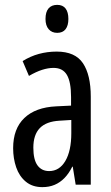

<svg xmlns="http://www.w3.org/2000/svg" viewBox="-20 -759 456 789"><path d="M213 -547Q289 -547 321 -499Q353 -451 353 -362V0H291L279 -74H277Q263 -46 245 -27.5Q227 -9 204.5 0.5Q182 10 154 10Q113 10 86 -12.5Q59 -35 46.5 -71.5Q34 -108 34 -150Q34 -230 80 -274Q126 -318 211 -322L272 -325V-360Q272 -422 255 -451Q238 -480 200 -480Q178 -480 153 -472Q128 -464 99 -447L73 -508Q105 -528 140 -537.5Q175 -547 213 -547ZM225 -263Q170 -260 143.5 -232.5Q117 -205 117 -152Q117 -103 134 -79.5Q151 -56 182 -56Q224 -56 248.5 -97.5Q273 -139 273 -212V-266ZM215 -739Q238 -739 249.5 -724Q261 -709 261 -681Q261 -654 249.5 -639Q238 -624 215 -624Q193 -624 180 -639Q167 -654 167 -681Q167 -710 179.5 -724.5Q192 -739 215 -739Z"/></svg>

Font: Noto Sans ExtraCondensed
Style: Regular
Weight: 400
Width: 2
Designer: Monotype Design Team
Foundry: Monotype Imaging Inc.
Version: Version 2.013